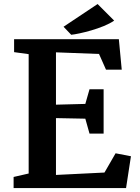

<svg xmlns="http://www.w3.org/2000/svg" viewBox="-20 -958 714 978"><path d="M342.8 -780.8C381.3 -784.7 503.9 -812.5 561.5 -853L477.1 -937.5L303.7 -821.8ZM49.3 0H622.1L647 -162.1L568.8 -177.2L512.2 -79.1L265.1 -66.9V-356.4L414.6 -353.5L436 -277.3H507.8V-503.4H436L414.6 -428.7L265.1 -424.8V-691.4L484.4 -683.1L520 -603H600.1L585.4 -758.3H51.8V-692.4L126 -682.1V-74.2L49.3 -56.6Z"/></svg>

Font: Merriweather
Style: Bold
Weight: 700
Designer: Eben Sorkin ( eben@eyebytes.com )
Foundry: Sorkin Type Co.
Version: Version 1.003